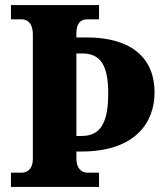

<svg xmlns="http://www.w3.org/2000/svg" viewBox="-20 -734 651 754"><path d="M23 0H369V-56H323C300 -56 280 -73 280 -111V-139H300C509 -139 587 -251 587 -371C587 -502 501 -587 320 -587H280V-603C280 -643 297 -658 323 -658H369V-714H23V-658H66C87 -658 109 -643 109 -600V-109C109 -71 87 -56 66 -56H23ZM300 -200H280V-524H304C378 -524 405 -472 405 -367C405 -249 373 -200 300 -200Z"/></svg>

Font: Noto Serif Sinhala SemiCondensed ExtraBold
Style: Regular
Weight: 800
Width: 4
Designer: Jelle Bosma - Monotype Design Team
Foundry: Monotype Imaging Inc.
Version: Version 2.007